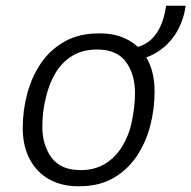

<svg xmlns="http://www.w3.org/2000/svg" viewBox="-20 -637 665 667"><path d="M250 10Q195 10 152 -13.5Q109 -37 84 -82.5Q59 -128 59 -193Q59 -254 75 -313Q91 -372 123 -418.5Q155 -465 205 -493Q255 -521 323 -521H328Q384 -521 426.5 -497.5Q469 -474 493 -429Q517 -384 517 -319Q517 -257 501.5 -198.5Q486 -140 454 -93Q422 -46 373 -18Q324 10 256 10ZM260 -46Q309 -46 345 -68Q381 -90 404 -127.5Q427 -165 437 -210Q443 -238 446 -264Q449 -290 449 -313Q449 -379 417.5 -422Q386 -465 317 -465Q268 -465 232 -443.5Q196 -422 173.5 -384.5Q151 -347 140 -301Q133 -273 130 -247Q127 -221 127 -198Q127 -133 159 -89.5Q191 -46 260 -46ZM434 -424 441 -470Q491 -478 519.5 -515.5Q548 -553 557 -617H625Q618 -567 594 -526Q570 -485 530 -458.5Q490 -432 434 -424Z"/></svg>

Font: Chivo Medium ExtraLight
Style: Italic
Weight: 250
Italic angle: -8.05°
Version: Version 2.002